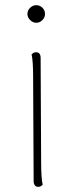

<svg xmlns="http://www.w3.org/2000/svg" viewBox="-20 -714 288 742"><path d="M120 -626Q107 -626 96.5 -636.5Q86 -647 86 -660Q86 -674 96.5 -684Q107 -694 120 -694Q134 -694 144 -684Q154 -674 154 -660Q154 -647 144 -636.5Q134 -626 120 -626ZM139 -87Q139 -57 140.5 -34.5Q142 -12 145 0Q142 3 138 5.5Q134 8 127 8Q119 8 114.5 2Q110 -4 110 -14L108 -417Q108 -447 106.5 -469.5Q105 -492 102 -504Q105 -507 109 -509.5Q113 -512 120 -512Q128 -512 132.5 -506.5Q137 -501 137 -490Z"/></svg>

Font: Arima Thin Thin
Style: Regular
Weight: 250
Version: Version 1.100